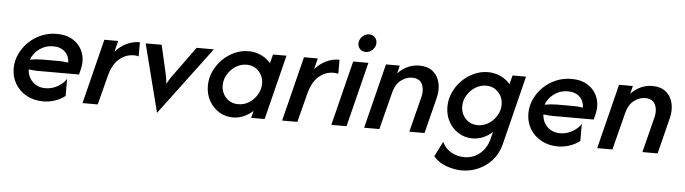

<svg xmlns="http://www.w3.org/2000/svg" viewBox="-49 -806 4390 1231"><g transform="rotate(5 2146.0 -190.5)"><path d="M236.8 11.1Q177.8 11.1 131.2 -14.2Q84.7 -39.6 58 -83.7Q31.2 -127.8 31.2 -183.3Q31.2 -231.9 51.7 -276Q72.2 -320.1 107.6 -354.5Q143.1 -388.9 189.6 -408.3Q236.1 -427.8 288.2 -427.8Q352.8 -427.8 396.5 -398.6Q440.3 -369.4 457.6 -320.5Q475 -271.5 460.4 -213.9L452.1 -180.6H188.9Q159 -180.6 127.8 -185.4Q130.6 -136.1 162.8 -105.2Q195.1 -74.3 245.8 -74.3Q285.4 -74.3 322.2 -94.8Q359 -115.3 378.5 -145.8V-36.1Q350 -13.9 313.5 -1.4Q277.1 11.1 236.8 11.1ZM129.9 -247.9Q170.8 -255.6 207.6 -255.6H313.2Q345.1 -255.6 376.4 -250.7Q375.7 -293.1 347.6 -319.8Q319.4 -346.5 271.5 -346.5Q222.2 -346.5 183.7 -318.4Q145.1 -290.3 129.9 -247.9Z M490.3 0 594.4 -416.7H683.3L666 -346.5Q696.5 -381.2 736.5 -401Q776.4 -420.8 822.9 -420.8V-329.9Q810.4 -334 793.1 -334Q738.9 -334 696.9 -297.2Q654.9 -260.4 636.1 -185.4L588.2 0Z M971.5 20.8 860.4 -416.7H963.2L999.3 -259.7Q1004.2 -238.2 1008.3 -218.1Q1012.5 -197.9 1014.6 -170.1Q1029.9 -197.9 1044.1 -218.1Q1058.3 -238.2 1074.3 -259.7L1188.2 -416.7H1299.3Z M1458.3 7.6Q1409 7.6 1369.1 -17Q1329.2 -41.7 1305.2 -84.4Q1281.2 -127.1 1281.2 -180.6Q1281.2 -229.2 1301 -272.9Q1320.8 -316.7 1354.5 -350.7Q1388.2 -384.7 1431.6 -404.5Q1475 -424.3 1522.2 -424.3Q1565.3 -424.3 1602.8 -406.9Q1640.3 -389.6 1665.3 -359.7L1679.9 -416.7H1766.7L1662.5 0H1575.7L1587.5 -45.8Q1561.1 -21.5 1528.1 -6.9Q1495.1 7.6 1458.3 7.6ZM1485.4 -79.9Q1522.9 -79.9 1554.9 -100Q1586.8 -120.1 1606.6 -153.5Q1626.4 -186.8 1626.4 -224.3Q1626.4 -270.8 1595.8 -303.8Q1565.3 -336.8 1517.4 -336.8Q1479.9 -336.8 1447.6 -316.3Q1415.3 -295.8 1395.5 -262.8Q1375.7 -229.9 1375.7 -192.4Q1375.7 -145.8 1406.2 -112.8Q1436.8 -79.9 1485.4 -79.9Z M1775 0 1879.2 -416.7H1968.1L1950.7 -346.5Q1981.2 -381.2 2021.2 -401Q2061.1 -420.8 2107.6 -420.8V-329.9Q2095.1 -334 2077.8 -334Q2023.6 -334 1981.6 -297.2Q1939.6 -260.4 1920.8 -185.4L1872.9 0Z M2091.7 0 2195.8 -416.7H2293.8L2189.6 0ZM2270.1 -484.7Q2248.6 -484.7 2234 -499Q2219.4 -513.2 2219.4 -534.7Q2219.4 -560.4 2238.5 -579.9Q2257.6 -599.3 2283.3 -599.3Q2304.9 -599.3 2319.4 -584.7Q2334 -570.1 2334 -548.6Q2334 -522.9 2314.6 -503.8Q2295.1 -484.7 2270.1 -484.7Z M2302.8 0 2406.9 -416.7H2495.8L2483.3 -365.3Q2511.8 -396.5 2547.6 -412.2Q2583.3 -427.8 2620.1 -427.8Q2676.4 -427.8 2709.4 -400Q2742.4 -372.2 2752.4 -327.8Q2762.5 -283.3 2750 -232.6L2691.7 0H2593.7L2652.1 -231.2Q2663.2 -277.8 2646.2 -312.2Q2629.2 -346.5 2581.2 -346.5Q2543.7 -346.5 2509.7 -320.1Q2475.7 -293.8 2462.5 -241.7L2400.7 0Z M2949.3 218.1Q2904.2 218.1 2853.1 201Q2802.1 184 2766.7 143.1L2816 45.8Q2834.7 87.5 2873.6 109.7Q2912.5 131.9 2958.3 131.9Q3015.3 131.9 3057.6 97.2Q3100 62.5 3115.3 4.9L3128.5 -45.1Q3102.1 -20.8 3069.4 -6.6Q3036.8 7.6 3000 7.6Q2950.7 7.6 2910.8 -17Q2870.8 -41.7 2846.9 -84.4Q2822.9 -127.1 2822.9 -180.6Q2822.9 -229.2 2842.7 -272.9Q2862.5 -316.7 2896.2 -350.7Q2929.9 -384.7 2973.3 -404.5Q3016.7 -424.3 3063.9 -424.3Q3106.9 -424.3 3144.4 -406.9Q3181.9 -389.6 3206.9 -359.7L3221.5 -416.7H3308.3L3197.9 26.4Q3182.6 88.2 3144.8 130.9Q3106.9 173.6 3055.9 195.8Q3004.9 218.1 2949.3 218.1ZM3027.1 -79.9Q3064.6 -79.9 3096.5 -100Q3128.5 -120.1 3148.3 -153.5Q3168.1 -186.8 3168.1 -224.3Q3168.1 -270.8 3137.5 -303.8Q3106.9 -336.8 3059 -336.8Q3021.5 -336.8 2989.2 -316.3Q2956.9 -295.8 2937.2 -262.8Q2917.4 -229.9 2917.4 -192.4Q2917.4 -145.8 2947.9 -112.8Q2978.5 -79.9 3027.1 -79.9Z M3549.3 11.1Q3490.3 11.1 3443.8 -14.2Q3397.2 -39.6 3370.5 -83.7Q3343.8 -127.8 3343.8 -183.3Q3343.8 -231.9 3364.2 -276Q3384.7 -320.1 3420.1 -354.5Q3455.6 -388.9 3502.1 -408.3Q3548.6 -427.8 3600.7 -427.8Q3665.3 -427.8 3709 -398.6Q3752.8 -369.4 3770.1 -320.5Q3787.5 -271.5 3772.9 -213.9L3764.6 -180.6H3501.4Q3471.5 -180.6 3440.3 -185.4Q3443.1 -136.1 3475.3 -105.2Q3507.6 -74.3 3558.3 -74.3Q3597.9 -74.3 3634.7 -94.8Q3671.5 -115.3 3691 -145.8V-36.1Q3662.5 -13.9 3626 -1.4Q3589.6 11.1 3549.3 11.1ZM3442.4 -247.9Q3483.3 -255.6 3520.1 -255.6H3625.7Q3657.6 -255.6 3688.9 -250.7Q3688.2 -293.1 3660.1 -319.8Q3631.9 -346.5 3584 -346.5Q3534.7 -346.5 3496.2 -318.4Q3457.6 -290.3 3442.4 -247.9Z M3802.8 0 3906.9 -416.7H3995.8L3983.3 -365.3Q4011.8 -396.5 4047.6 -412.2Q4083.3 -427.8 4120.1 -427.8Q4176.4 -427.8 4209.4 -400Q4242.4 -372.2 4252.4 -327.8Q4262.5 -283.3 4250 -232.6L4191.7 0H4093.7L4152.1 -231.2Q4163.2 -277.8 4146.2 -312.2Q4129.2 -346.5 4081.2 -346.5Q4043.7 -346.5 4009.7 -320.1Q3975.7 -293.8 3962.5 -241.7L3900.7 0Z"/></g></svg>

Font: Afacad Medium
Style: Italic
Weight: 500
Italic angle: -14°
Designer: Kristian Moeller
Foundry: Dicotype
Version: Version 1.000; ttfautohint (v1.8.4.7-5d5b)